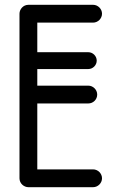

<svg xmlns="http://www.w3.org/2000/svg" viewBox="-20 -774 508 798"><path d="M135 -70V-344H347C367 -344 384 -360 384 -381C384 -401 367 -418 347 -418H135V-487H347C366 -487 382 -503 382 -522C382 -541 366 -557 347 -557H135V-680H367C387 -680 404 -697 404 -717C404 -737 387 -754 367 -754H98C76 -754 61 -735 61 -717V-33C61 -11 80 4 98 4H367C387 4 404 -13 404 -33C404 -53 387 -70 367 -70Z"/></svg>

Font: LS
Style: RegularAlt
Weight: 500
Designer: BSozoo
Foundry: BSozoo
Version: Version 001.000